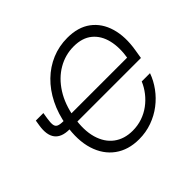

<svg xmlns="http://www.w3.org/2000/svg" viewBox="-171 -948 1170 1170"><g transform="rotate(-45 413.5 -363.5)"><path d="M413.1 9.8Q320.8 9.8 257.3 -36.4Q193.8 -82.5 167.5 -166.5Q141.1 -250.5 159.7 -364.7Q173.8 -449.2 208.3 -518.1Q242.7 -586.9 293 -635.7Q343.3 -684.6 406 -710.9Q468.8 -737.3 540.5 -737.3Q633.3 -737.3 692.4 -693.1Q751.5 -648.9 774.4 -570.6Q797.4 -492.2 780.3 -390.1L771 -333H206.1L216.3 -394H734.9L711.9 -386.2Q726.1 -470.2 710.4 -534.7Q694.8 -599.1 649.9 -636Q605 -672.9 531.2 -672.9Q458 -672.9 394.8 -636Q331.5 -599.1 287.6 -530Q243.7 -460.9 227.5 -364.7Q211.4 -268.1 231.4 -198.5Q251.5 -128.9 301 -91.8Q350.6 -54.7 422.4 -54.7Q466.3 -54.7 505.4 -68.1Q544.4 -81.5 576.7 -105.5Q608.9 -129.4 633.5 -160.9Q658.2 -192.4 673.3 -228.5H744.6Q727.5 -180.2 696 -137.2Q664.6 -94.2 621.6 -61.3Q578.6 -28.3 525.6 -9.3Q472.7 9.8 413.1 9.8ZM48.3 -516.1H113.3L106.9 -476.6Q101.6 -443.4 104.2 -425.3Q106.9 -407.2 121.6 -400.9Q136.2 -394.5 165.5 -394.5H189.9L179.7 -333H154.8Q87.4 -333 59.1 -370.1Q30.8 -407.2 42.5 -480.5Z"/></g></svg>

Font: Inter 16pt Light
Style: Italic
Weight: 300
Italic angle: -9.3988°
Version: Version 4.001;git-66647c0bb